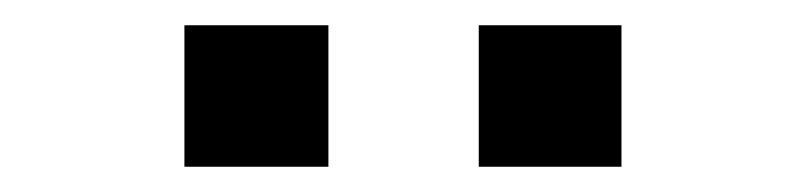

<svg xmlns="http://www.w3.org/2000/svg" viewBox="-20 -740 638 152"><path d="M126 -608V-720H240V-608ZM359 -608V-720H472V-608Z"/></svg>

Font: Chivo SemiBold
Style: Regular
Weight: 600
Designer: Hector Gatti
Foundry: Omnibus-Type
Version: Version 2.002